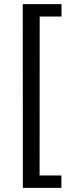

<svg xmlns="http://www.w3.org/2000/svg" viewBox="-20 -743 343 924"><path d="M89.5 -723H276V-663.5H171L170.5 101.5H275.5V161H90Z"/></svg>

Font: Public Sans
Style: Regular
Weight: 400
Designer: The Public Sans project authors (U.S. Web Design System). Libre Franklin designed by Pablo Impallari and Rodrigo Fuenzal
Version: Version 1.008; ttfautohint (v1.8.1) -l 8 -r 50 -G 200 -x 14 